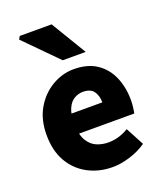

<svg xmlns="http://www.w3.org/2000/svg" viewBox="-141 -848 804 951"><g transform="rotate(-20 261.0 -372.0)"><path d="M289 12Q217 12 159 -19Q101 -50 67.5 -108Q34 -166 34 -249Q34 -330 68 -388Q102 -446 156.5 -478Q211 -510 271 -510Q344 -510 391.5 -478Q439 -446 462.5 -391.5Q486 -337 486 -270Q486 -249 483.5 -230Q481 -211 479 -201H159L157 -307H349Q349 -342 332.5 -365.5Q316 -389 275 -389Q252 -389 230 -376.5Q208 -364 194.5 -333.5Q181 -303 182 -249Q184 -193 203 -163Q222 -133 250.5 -121.5Q279 -110 310 -110Q338 -110 364 -117.5Q390 -125 417 -141L468 -45Q429 -18 380.5 -3Q332 12 289 12ZM236 -570 68 -740 77 -756H245L357 -570Z"/></g></svg>

Font: Source Sans 3 ExtraBold
Style: Regular
Weight: 800
Designer: Paul D. Hunt
Foundry: Adobe
Version: Version 3.052;hotconv 1.1.0;makeotfexe 2.6.0